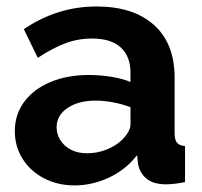

<svg xmlns="http://www.w3.org/2000/svg" viewBox="-20 -553 614 583"><path d="M25 -154.6Q25 -206 53.8 -244.3Q82.5 -282.6 133.2 -303.9Q183.8 -325.3 249.8 -325.3Q283 -325.3 316.9 -320Q350.7 -314.7 376.2 -304.2V-332.3Q376.2 -381.9 346.7 -408.9Q317.2 -436 259.4 -436Q215.9 -436 176.9 -421Q137.8 -405.9 94.7 -377.4L52.3 -464.6Q104.2 -499.2 158.6 -516.2Q213 -533.3 273.4 -533.3Q384.7 -533.3 447.4 -477.3Q510.2 -421.4 510.2 -316.9V-149.6Q510.2 -128.6 517.3 -119.8Q524.5 -110.9 541.8 -109.5V0Q524.3 3.4 509.8 5Q495.3 6.7 484.8 6.7Q444.8 6.7 424.3 -11Q403.9 -28.6 399.2 -55.3L396.3 -82Q361.8 -37.5 310.9 -13.8Q259.9 10 206.8 10Q154.8 10 113.4 -11.7Q71.9 -33.5 48.5 -70.9Q25 -108.3 25 -154.6ZM350.6 -128.4Q362.2 -139.7 369.2 -152Q376.2 -164.2 376.2 -174.2V-227.5Q351.9 -236.8 324 -242.2Q296.1 -247.5 270.8 -247.5Q218.6 -247.5 185.3 -225.3Q151.9 -203.1 151.9 -166.1Q151.9 -146.1 162.9 -128Q173.9 -109.9 194.8 -98.7Q215.6 -87.6 245.2 -87.6Q275.4 -87.6 304 -99.1Q332.7 -110.6 350.6 -128.4Z"/></svg>

Font: Raleway Thin
Style: Regular
Weight: 100
Designer: Matt McInerney, Pablo Impallari, Rodrigo Fuenzalida
Foundry: Matt McInerney, Pablo Impallari, Rodrigo Fuenzalida
Version: Version 4.026